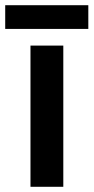

<svg xmlns="http://www.w3.org/2000/svg" viewBox="-36 -717 359 737"><path d="M303 -697H-16V-606H303ZM207 0V-542H81V0Z"/></svg>

Font: Noto Sans Ol Chiki SemiBold
Style: Regular
Weight: 600
Designer: Monotype Design Team, Lewis McGuffie
Foundry: Monotype Imaging Inc.
Version: Version 2.003